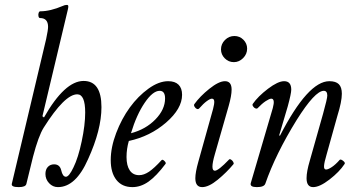

<svg xmlns="http://www.w3.org/2000/svg" viewBox="-20 -745 1435 778"><path d="M56.2 13.2Q40.5 13.2 33.4 10Q26.4 6.8 27.8 0L167 -586.9Q174.8 -623.5 174.8 -636.2Q174.8 -671.9 142.1 -671.9Q137.7 -671.9 136 -678.7Q134.3 -685.5 136.5 -692.4Q138.7 -699.2 143.1 -699.2Q183.6 -699.2 234.9 -721.2Q242.7 -725.1 251 -725.1Q256.8 -725.1 256.8 -719.2Q256.8 -713.9 254.9 -706.1L151.9 -273.9L158.2 -269Q242.2 -417 318.8 -417Q391.1 -417 391.1 -311Q391.1 -218.8 336.9 -100.1Q287.1 13.2 214.8 13.2Q193.8 13.2 179 -2.7Q164.1 -18.6 164.1 -40Q164.1 -58.1 173.8 -68.6Q183.6 -79.1 199.2 -79.1Q222.2 -79.1 228 -55.2Q233.9 -28.8 247.1 -28.8Q259.8 -28.8 277.8 -66.9Q296.9 -105.5 311 -172.1Q325.2 -238.8 325.2 -289.1Q325.2 -362.8 293 -362.8Q242.2 -362.8 157.2 -228Q135.7 -193.8 113.8 -109.9L86.9 0Q84 13.2 56.2 13.2Z M516.6 13.2Q474.6 13.2 451.7 -15.9Q428.7 -44.9 428.7 -96.2Q428.7 -147.9 450.7 -205.8Q472.7 -263.7 506.1 -309.6Q539.6 -355.5 581.5 -385.7Q623.5 -416 661.6 -416Q689 -416 703.4 -401.9Q717.8 -387.7 717.8 -360.8Q717.8 -304.7 653.1 -248.5Q588.4 -192.4 502 -173.8Q492.7 -141.6 492.7 -108.9Q492.7 -73.7 505.9 -54.4Q519 -35.2 543.9 -35.2Q563 -35.2 584 -49.3Q605 -63.5 634.8 -96.2Q638.7 -100.1 646.2 -92.8Q653.8 -85.4 650.9 -81.1Q613.3 -31.2 581.8 -9Q550.3 13.2 516.6 13.2ZM510.7 -205.1Q570.3 -220.7 609.6 -261Q648.9 -301.3 648.9 -346.2Q648.9 -377 627 -377Q599.1 -377 566.2 -328.4Q533.2 -279.8 510.7 -205.1Z M927.7 -493.2Q906.2 -493.2 890.9 -508.5Q875.5 -523.9 875.5 -544.9Q875.5 -566.9 891.6 -583Q907.7 -599.1 929.7 -599.1Q951.2 -599.1 966.3 -584Q981.4 -568.8 981.4 -547.9Q981.4 -525.9 965.1 -509.5Q948.7 -493.2 927.7 -493.2ZM799.3 13.2Q771.5 13.2 771.5 -22.9Q771.5 -46.4 783.7 -89.8L843.3 -303.2Q849.1 -324.7 848.1 -335Q847.2 -345.2 838.4 -345.2Q831.5 -345.2 817.9 -335.2Q804.2 -325.2 787.6 -306.2Q783.2 -301.3 777.6 -303.7Q772 -306.2 768.3 -312.7Q764.6 -319.3 767.6 -323.2Q790 -354.5 828.4 -385.3Q866.7 -416 891.6 -416Q918.5 -416 918.5 -381.8Q918.5 -357.4 906.7 -315.9L850.6 -120.1Q831.1 -53.2 850.6 -53.2Q864.7 -53.2 907.7 -98.1Q910.6 -101.6 916 -98.4Q921.4 -95.2 924.8 -89.4Q928.2 -83.5 926.3 -80.1Q898.4 -46.4 862.1 -16.6Q825.7 13.2 799.3 13.2Z M1021 13.2Q1006.3 13.2 1000.2 9.3Q994.1 5.4 996.1 -2.9L1085.4 -307.1Q1095.7 -345.2 1079.1 -345.2Q1071.8 -345.2 1056.6 -335.2Q1041.5 -325.2 1023.4 -306.2Q1020 -303.7 1014.6 -305.9Q1009.3 -308.1 1005.4 -314.2Q1001.5 -320.3 1004.4 -324.2Q1025.4 -354.5 1065.9 -385.3Q1106.4 -416 1131.3 -416Q1160.2 -416 1160.2 -381.8Q1160.2 -366.2 1146 -314L1111.3 -196.8L1114.3 -194.8Q1228 -416 1314.5 -416Q1340.8 -416 1353 -403.8Q1365.2 -391.6 1365.2 -365.2Q1365.2 -333.5 1347.2 -275.9L1303.2 -118.2Q1298.3 -101.6 1295.9 -90.8Q1293.5 -80.1 1293 -72.5Q1292.5 -64.9 1294.7 -61.5Q1296.9 -58.1 1301.3 -58.1Q1309.6 -58.1 1324.7 -68.1Q1339.8 -78.1 1356.4 -97.2Q1360.4 -101.1 1370.4 -93.3Q1380.4 -85.4 1376 -80.1Q1355 -48.3 1315.2 -17.6Q1275.4 13.2 1249 13.2Q1222.2 13.2 1222.2 -22.9Q1222.2 -49.8 1235.4 -94.2L1289.1 -284.2Q1306.2 -345.7 1306.2 -357.9Q1306.2 -377 1292 -377Q1256.3 -377 1182.1 -258.8Q1096.7 -120.6 1055.2 -1Q1050.3 13.2 1021 13.2Z"/></svg>

Font: Junicode SmCond
Style: Italic
Weight: 400
Width: 4
Italic angle: -11°
Designer: Peter S. Baker
Version: Version 2.206